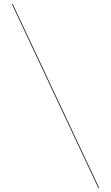

<svg xmlns="http://www.w3.org/2000/svg" viewBox="-20 -800 560 970"><path d="M44 -780H40L477 150H481Z"/></svg>

Font: Bodoni* 48pt
Style: Regular
Weight: 400
Version: Version 2.3